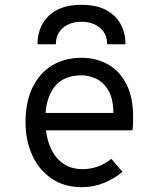

<svg xmlns="http://www.w3.org/2000/svg" viewBox="-20 -762 656 794"><path d="M318.5 12Q245 12 192.8 -24Q140.5 -60 113 -121Q85.5 -182 85.5 -256Q85.5 -340.5 114.5 -400.2Q143.5 -460 195.8 -491.5Q248 -523 318.5 -523Q376 -523 424.2 -497Q472.5 -471 501.5 -416.8Q530.5 -362.5 530.5 -277.5Q530.5 -268 530.2 -254.2Q530 -240.5 528 -223H149.5V-295H449Q448 -356 427.2 -389.8Q406.5 -423.5 376.5 -437Q346.5 -450.5 318.5 -450.5Q240.5 -450.5 204 -401.2Q167.5 -352 167.5 -269.5Q167.5 -173.5 208 -118Q248.5 -62.5 321 -62.5Q351.5 -62.5 381.5 -72.2Q411.5 -82 440.5 -105L486.5 -51.5Q454.5 -24 411.2 -6Q368 12 318.5 12ZM135 -579Q135 -623.5 154.2 -660.5Q173.5 -697.5 213.8 -719.8Q254 -742 317 -742Q380 -742 420.2 -719.8Q460.5 -697.5 479.8 -660.5Q499 -623.5 499 -579H423Q423 -622 393.2 -647Q363.5 -672 317 -672Q270.5 -672 240.8 -647Q211 -622 211 -579Z"/></svg>

Font: Overpass Mono Light
Style: Regular
Weight: 400
Monospace: yes
Version: Version 4.000